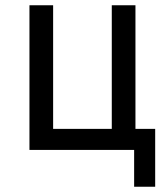

<svg xmlns="http://www.w3.org/2000/svg" viewBox="-20 -570 640 730"><path d="M490 140V0H92V-550H182V-80H405V-550H495V-80H570V140Z"/></svg>

Font: JetBrainsMonoNL NF
Style: Regular
Weight: 400
Designer: Philipp Nurullin, Konstantin Bulenkov
Foundry: JetBrains
Version: Version 2.304; ttfautohint (v1.8.4.7-5d5b);Nerd Fonts 3.2.1